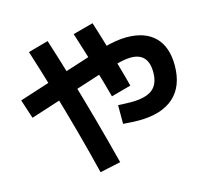

<svg xmlns="http://www.w3.org/2000/svg" viewBox="-122 -944 1243 1160"><g transform="rotate(-15 500.0 -364.0)"><path d="M671 -165Q649 -165 624.5 -166.5Q600 -168 574 -170V-287Q595 -286 616 -285Q637 -284 653 -284Q747 -284 789 -317.5Q831 -351 831 -424Q831 -545 722 -545Q704 -545 679.5 -541Q655 -537 616.5 -526.5Q578 -516 517 -496L55 -347L16 -466L479 -615Q539 -635 583 -647Q627 -659 662 -664.5Q697 -670 729 -670Q844 -670 905.5 -608.5Q967 -547 967 -431Q967 -301 891 -233Q815 -165 671 -165ZM367 77Q333 -62 295 -201Q257 -340 217 -475Q177 -610 137 -736L263 -771Q304 -643 344 -507Q384 -371 422.5 -231.5Q461 -92 497 49ZM552 -348Q531 -428 499 -535Q467 -642 426 -771L553 -805Q574 -740 595.5 -667Q617 -594 638 -521Q659 -448 676 -382Z"/></g></svg>

Font: M PLUS 1 Code
Style: Bold
Weight: 700
Designer: Coji Morishita
Foundry: UNDERFOREST DESIGN
Version: Version 1.002